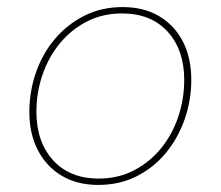

<svg xmlns="http://www.w3.org/2000/svg" viewBox="-20 -518 624 543"><path d="M258 5Q198 5 154.5 -21Q111 -47 87 -93.5Q63 -140 63 -201Q63 -259 81.5 -312.5Q100 -366 135 -407.5Q170 -449 218.5 -473.5Q267 -498 327 -498Q387 -498 430.5 -472Q474 -446 497.5 -400Q521 -354 521 -292Q521 -235 502.5 -181.5Q484 -128 449.5 -86Q415 -44 366.5 -19.5Q318 5 258 5ZM259 -13Q314 -13 358.5 -36Q403 -59 435 -98Q467 -137 484 -187.5Q501 -238 501 -292Q501 -377 454 -428.5Q407 -480 325 -480Q270 -480 225.5 -457Q181 -434 149 -395Q117 -356 100 -306Q83 -256 83 -202Q83 -117 130 -65Q177 -13 259 -13Z"/></svg>

Font: Hanken Grotesk Thin
Style: Italic
Weight: 250
Italic angle: -8°
Designer: Alfredo Marco Pradil
Foundry: Hanken Design Co.
Version: Version 3.013